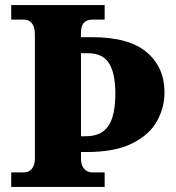

<svg xmlns="http://www.w3.org/2000/svg" viewBox="-20 -734 692 754"><path d="M24 0V-57H72Q84 -57 94 -62Q104 -67 110.5 -79.5Q117 -92 117 -113V-598Q117 -621 110.5 -634Q104 -647 94 -652Q84 -657 72 -657H24V-714H391V-657H342Q330 -657 319.5 -652Q309 -647 303.5 -635.5Q298 -624 298 -603V-588H342Q486 -588 556 -529Q626 -470 626 -371Q626 -311 596 -257.5Q566 -204 498.5 -170.5Q431 -137 320 -137H298V-111Q298 -92 304.5 -80Q311 -68 321 -62.5Q331 -57 342 -57H391V0ZM316 -199Q358 -199 383.5 -217Q409 -235 421 -272Q433 -309 433 -367Q433 -445 408.5 -485Q384 -525 325 -525H298V-199Z"/></svg>

Font: Noto Serif Armenian ExtraBold
Style: Regular
Weight: 800
Version: Version 2.007